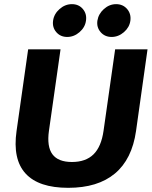

<svg xmlns="http://www.w3.org/2000/svg" viewBox="-20 -899 734 929"><path d="M638.2 -265.1Q618.7 -128.4 535.9 -59.3Q453.1 9.8 310.1 9.8Q167 9.8 103.8 -59.3Q40.5 -128.4 60.1 -265.1L116.2 -660.2H272.9L216.8 -266.1Q206.1 -189.9 233.6 -152.6Q261.2 -115.2 328.1 -115.2Q395 -115.2 432.6 -152.3Q470.2 -189.5 481 -266.1L537.1 -660.2H693.8ZM236.8 -798.8Q241.2 -831.5 268.1 -855.2Q294.9 -878.9 328.1 -878.9Q361.3 -878.9 381.1 -855.2Q400.9 -831.5 396 -798.8Q391.6 -766.6 364.7 -743.4Q337.9 -720.2 305.2 -720.2Q272.5 -720.2 252.4 -743.4Q232.4 -766.6 236.8 -798.8ZM451.2 -798.8Q456.5 -832 482.9 -855.5Q509.3 -878.9 542 -878.9Q574.7 -878.9 595 -855.5Q615.2 -832 610.8 -798.8Q606.4 -766.6 579.6 -743.4Q552.7 -720.2 520 -720.2Q487.3 -720.2 467 -743.4Q446.8 -766.6 451.2 -798.8Z"/></svg>

Font: Human Sans Bold
Style: Italic
Weight: 700
Italic angle: -8°
Designer: Tim Radville
Foundry: Continuum
Version: Version 1.000;FEAKit 1.0